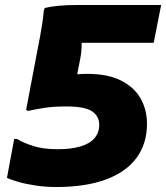

<svg xmlns="http://www.w3.org/2000/svg" viewBox="-20 -740 668 772"><path d="M161 -568 160 -708Q186 -714 217 -717Q248 -720 297 -720H628L598 -568ZM85 -298 132 -546Q136 -566 141 -592.5Q146 -619 150 -646Q154 -673 156 -697L160 -708L308 -692V-628Q309 -614 309 -592.5Q309 -571 308 -548Q307 -525 303 -506L281 -393ZM8 -25 37 -181H49Q73 -166 113.5 -153Q154 -140 212 -140Q267 -140 304.5 -151.5Q342 -163 360.5 -185Q379 -207 379 -238Q379 -273 350 -292.5Q321 -312 247 -312Q193 -312 156.5 -306Q120 -300 92 -294L85 -298L126 -406Q145 -413 178 -421.5Q211 -430 251 -436.5Q291 -443 331 -443Q413 -443 466 -416.5Q519 -390 545 -344.5Q571 -299 571 -242Q571 -163 529.5 -106Q488 -49 406.5 -18.5Q325 12 204 12Q166 12 127 6.5Q88 1 56 -8Q24 -17 8 -25Z"/></svg>

Font: Kufam ExtraBold
Style: Italic
Weight: 800
Italic angle: -11°
Designer: Artur Schmal
Foundry: Original Type
Version: Version 1.301; ttfautohint (v1.8.3)